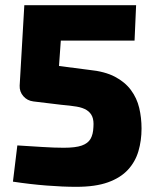

<svg xmlns="http://www.w3.org/2000/svg" viewBox="-20 -710 601 742"><path d="M506 -690 500 -553H215L208 -455L324 -440Q385 -434 424 -413.5Q463 -393 486 -362Q509 -331 518 -293Q527 -255 527 -213Q527 -167 515 -126Q503 -85 474.5 -54Q446 -23 397.5 -5.5Q349 12 275 12Q223 12 159.5 7Q96 2 30 -8L47 -148Q97 -145 143.5 -142Q190 -139 226 -139Q272 -139 296 -147.5Q320 -156 330 -173.5Q340 -191 341 -219Q343 -244 336.5 -259.5Q330 -275 315 -284.5Q300 -294 276 -298Q252 -302 217 -305L109 -318Q85 -321 70 -338.5Q55 -356 56 -379L74 -690Z"/></svg>

Font: Exo 2 ExtraBold
Style: Regular
Weight: 800
Designer: Natanael Gama
Foundry: Natanael Gama
Version: Version 2.010